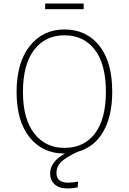

<svg xmlns="http://www.w3.org/2000/svg" viewBox="-20 -860 730 1088"><path d="M454 -840V-808H236V-840ZM420 0Q356 30 328 56Q300 82 300 121Q300 175 367 175Q392 175 423 169L420 202Q390 208 365 208Q315 208 289.5 184.5Q264 161 264 123Q264 57 348 10H345Q222 10 148 -81.5Q74 -173 74 -339Q74 -505 148.5 -599Q223 -693 345 -693Q469 -693 542.5 -601.5Q616 -510 616 -340Q616 -201 564.5 -113Q513 -25 420 0ZM110 -339Q110 -186 174 -104Q238 -22 345 -22Q456 -22 518 -103.5Q580 -185 580 -340Q580 -497 517 -578.5Q454 -660 345 -660Q237 -660 173.5 -577.5Q110 -495 110 -339Z"/></svg>

Font: Fira Sans UltraLight
Style: Regular
Weight: 200
Designer: Carrois Corporate & Edenspiekermann AG
Foundry: Carrois Corporate GbR & Edenspiekermann AG
Version: Version 4.106;PS 004.106;hotconv 1.0.70;makeotf.lib2.5.58329